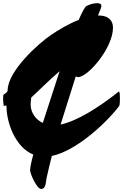

<svg xmlns="http://www.w3.org/2000/svg" viewBox="-20 -936 794 1239"><path d="M364.7 -476.6 256.3 -142.6C210 -164.6 177.7 -209 177.7 -262.7C177.7 -280.3 180.2 -289.6 181.6 -306.6C218.3 -339.4 300.8 -422.9 364.7 -476.6ZM17.1 -254.9C21 -254.9 22 -253.4 22 -249.5C22 -148.9 76.2 13.2 194.8 61.5C182.6 106.4 174.3 143.6 174.3 163.6C174.3 185.1 217.8 283.2 245.1 283.2C277.8 283.2 274.4 240.7 280.3 213.9C291 164.6 302.7 117.2 314.5 70.3C462.4 39.6 648.3 -122.7 748 -250C753.4 -256.8 753.9 -281.7 753.9 -300.8C753.9 -311 753.9 -345.2 747.1 -345.2C744.6 -345.2 741.7 -341.8 739.3 -339.8C616.2 -242.2 476.6 -154.3 371.1 -132.3L468.8 -442.9C473.6 -439.9 479 -438.5 484.4 -438.5C548.3 -438.5 709 -627.9 709 -755.9C709 -815.4 666 -835.9 618.7 -835.9H612.3C625.5 -867.7 634.3 -890.1 634.3 -897.5C634.3 -911.1 621.1 -915.5 609.4 -915.5C580.6 -915.5 560.1 -907.7 538.6 -897.5C527.8 -892.1 510.3 -858.9 487.8 -807.6C419.9 -781.2 356 -741.6 313.5 -713.4C229.2 -657.5 29.8 -477.5 29.3 -353C29.2 -337.9 2.4 -326.7 2 -323.7C0.5 -313 0 -306.6 0 -298.3C0 -290 2.4 -252 5.4 -252C6.8 -252 12.7 -254.9 17.1 -254.9Z"/></svg>

Font: Bodega Script
Style: Medium
Weight: 500
Italic angle: 39.7°
Version: Version 001.000